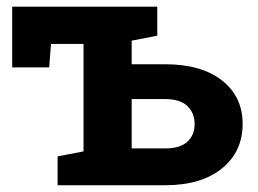

<svg xmlns="http://www.w3.org/2000/svg" viewBox="-20 -548 762 568"><path d="M150.4 0V-85.4L227.1 -100.1V-418H130.9L125.5 -348.6H16.1V-528.3H445.3V-442.4L369.6 -427.7V-357.9H468.3Q576.2 -357.9 637 -309.8Q697.8 -261.7 697.8 -181.6Q697.8 -99.6 636.7 -49.8Q575.7 0 468.3 0ZM369.6 -108.9H468.3Q512.7 -108.9 534.2 -128.7Q555.7 -148.4 555.7 -180.7Q555.7 -213.9 534.2 -234.4Q512.7 -254.9 468.3 -254.9H369.6Z"/></svg>

Font: Roboto Slab LO
Style: Bold
Weight: 700
Designer: Google
Version: Version 2.000